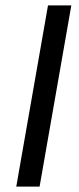

<svg xmlns="http://www.w3.org/2000/svg" viewBox="-20 -688 291 708"><path d="M40 0 157 -668H243L126 0Z"/></svg>

Font: Gantari
Style: Italic
Weight: 400
Italic angle: -10°
Designer: Anugrah Pasau
Foundry: Lafontype
Version: Version 1.000; ttfautohint (v1.8.3)